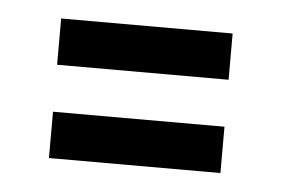

<svg xmlns="http://www.w3.org/2000/svg" viewBox="-29 -309 384 261"><g transform="rotate(5 162.5 -179.0)"><path d="M279.4 -274H45.4V-210.9H279.4ZM279.4 -146.8H45.4V-83.6H279.4Z"/></g></svg>

Font: Gidugu
Style: Regular
Weight: 400
Designer: Purushoth Kumar Guthula
Foundry: Silicon Andhra, USA.
Version: Version 1.0.5; ttfautohint (v1.2.25-373a) -l 7 -r 28 -G 50 -